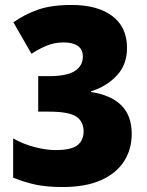

<svg xmlns="http://www.w3.org/2000/svg" viewBox="-20 -744 593 774"><path d="M492 -551Q492 -483 450.5 -439Q409 -395 347 -376V-373Q427 -361 469 -319.5Q511 -278 511 -204Q511 -143 480.5 -94.5Q450 -46 388 -18Q326 10 232 10Q170 10 124.5 0.5Q79 -9 33 -28V-186Q76 -162 121.5 -150.5Q167 -139 204 -139Q267 -139 292 -158.5Q317 -178 317 -214Q317 -254 287.5 -274Q258 -294 175 -294H134V-437H176Q250 -437 282 -458Q314 -479 314 -516Q314 -545 293.5 -559Q273 -573 237 -573Q197 -573 162.5 -557.5Q128 -542 107 -527L34 -654Q79 -686 133 -705Q187 -724 269 -724Q373 -724 432.5 -679.5Q492 -635 492 -551Z"/></svg>

Font: Noto Sans Myanmar UI SemiCondensed Black
Style: Regular
Weight: 900
Width: 4
Designer: Monotype Design Team
Foundry: Monotype Imaging Inc.
Version: Version 2.103; ttfautohint (v1.8.4.7-5d5b)